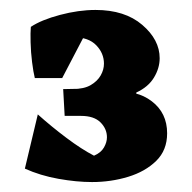

<svg xmlns="http://www.w3.org/2000/svg" viewBox="-20 -771 385 386"><path d="M118 -540 114 -592H126Q149 -592 162.5 -600Q176 -608 182.5 -619.5Q189 -631 189 -643Q189 -664 173.5 -680Q158 -696 129 -696Q117 -696 96.5 -692.5Q76 -689 61 -678L42 -717Q63 -731 100.5 -741Q138 -751 172 -751Q231 -751 266 -721Q301 -691 301 -654Q301 -634 289.5 -615Q278 -596 254 -585V-581ZM105 -614H50Q47 -626 44.5 -646Q42 -666 41.5 -686Q41 -706 42 -717L163 -725ZM165 -405Q134 -405 97.5 -411.5Q61 -418 30 -432L56 -541Q84 -516 114 -493.5Q144 -471 169 -458Q183 -464 189 -474.5Q195 -485 195 -495Q195 -512 182 -525Q169 -538 143 -538H110L107 -592H114L215 -594L213 -584Q254 -591 285 -567.5Q316 -544 316 -503Q316 -469 294 -447.5Q272 -426 237.5 -415.5Q203 -405 165 -405Z"/></svg>

Font: Eczar ExtraBold
Style: Regular
Weight: 800
Designer: Vaibhav Singh
Foundry: Rosetta Type Foundry
Version: Version 2.000